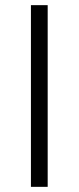

<svg xmlns="http://www.w3.org/2000/svg" viewBox="-20 -725 305 745"><path d="M100 0V-705H165V0Z"/></svg>

Font: Nunito Sans 7pt Condensed Light
Style: Regular
Weight: 300
Width: 3
Designer: Vernon Adams
Foundry: Vernon Adams
Version: Version 3.101;gftools[0.9.27]